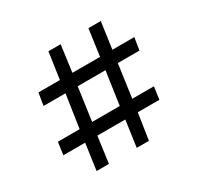

<svg xmlns="http://www.w3.org/2000/svg" viewBox="-153 -897 1108 1077"><g transform="rotate(-30 401.0 -358.5)"><path d="M180 0 204 -170H63L74 -251H215L247 -465H105L118 -545H257L282 -717H361L338 -545H517L541 -717H621L597 -545H739L726 -465H586L556 -251H696L685 -170H545L519 0H440L464 -170H283L260 0ZM296 -251H475L506 -465H326Z"/></g></svg>

Font: Orkney Medium
Style: Regular
Weight: 500
Designer: Samuel Oakes and Alfredo Marco Pradil
Foundry: Alfredo Marco Pradil
Version: 1.0; ttfautohint (v1.5)